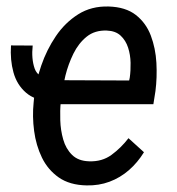

<svg xmlns="http://www.w3.org/2000/svg" viewBox="-20 -558 542 588"><path d="M13.7 -418.9 80.1 -418.5Q75.7 -377.9 86.2 -347.9Q96.7 -317.9 142.1 -314L136.2 -247.6Q87.4 -250 59.6 -274.2Q31.7 -298.3 21.2 -336.4Q10.7 -374.5 13.7 -418.9ZM245.1 9.8Q193.4 8.8 159.9 -14.6Q126.5 -38.1 108.4 -75.4Q90.3 -112.8 84.5 -157Q78.6 -201.2 83 -244.1L85 -265.1Q89.8 -309.1 106.4 -357.4Q123 -405.8 151.1 -447.3Q179.2 -488.8 219.5 -514.2Q259.8 -539.6 312.5 -538.1Q364.7 -536.6 396 -512.2Q427.2 -487.8 441.9 -449Q456.5 -410.2 459 -365.5Q461.4 -320.8 456.1 -279.3L449.7 -238.8H128.9L142.1 -312.5L375.5 -311.5L377.4 -320.3Q380.4 -341.3 379.9 -365.7Q379.4 -390.1 372.3 -412.1Q365.2 -434.1 349.6 -448.7Q334 -463.4 307.1 -464.4Q270.5 -465.8 245.6 -445.8Q220.7 -425.8 204.8 -393.6Q189 -361.3 180.4 -326.7Q171.9 -292 168.5 -265.1L166 -244.6Q163.6 -220.2 164.6 -189.7Q165.5 -159.2 173.6 -130.9Q181.6 -102.5 200.7 -83.7Q219.7 -64.9 252.9 -64Q292.5 -62.5 321.5 -83.7Q350.6 -105 373.5 -134.8L420.9 -91.8Q401.4 -60.1 374.8 -36.9Q348.1 -13.7 315.4 -1.5Q282.7 10.7 245.1 9.8Z"/></svg>

Font: Roboto Condensed
Style: Italic
Weight: 400
Italic angle: -12°
Designer: Christian Robertson
Foundry: Google
Version: Version 3.0